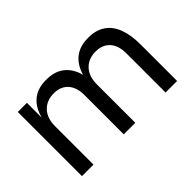

<svg xmlns="http://www.w3.org/2000/svg" viewBox="-81 -840 1130 1130"><g transform="rotate(-45 484.0 -275.0)"><path d="M188 0H92V-534H168V-305H156Q156 -383 176.5 -437.5Q197 -492 238 -521Q279 -550 342 -550H346Q409 -550 450.5 -521Q492 -492 512 -437.5Q532 -383 532 -305H504Q504 -383 525 -437.5Q546 -492 587.5 -521Q629 -550 692 -550H696Q759 -550 801 -521Q843 -492 863.5 -437.5Q884 -383 884 -305V0H788V-326Q788 -391 756 -426.5Q724 -462 667 -462Q608 -462 572 -424.5Q536 -387 536 -320V0H440V-326Q440 -391 408 -426.5Q376 -462 319 -462Q260 -462 224 -424.5Q188 -387 188 -320Z"/></g></svg>

Font: Sora Variable
Style: Regular
Weight: 400
Designer: Jonathan Barnbrook, Julián Moncada
Foundry: Barnbrook Fonts
Version: Version 2.000